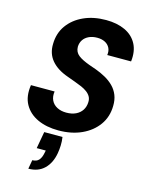

<svg xmlns="http://www.w3.org/2000/svg" viewBox="-143 -798 893 1168"><g transform="rotate(15 303.5 -214.0)"><path d="M269 12Q193 12 137 -14Q81 -40 53.5 -89.5Q26 -139 37 -211H186Q181 -179 192.5 -155Q204 -131 229 -118Q254 -105 287 -105Q322 -105 347 -117Q372 -129 386 -150.5Q400 -172 401 -201Q402 -221 393.5 -236Q385 -251 369.5 -262.5Q354 -274 333.5 -283Q313 -292 289 -300.5Q265 -309 241 -318Q172 -342 136 -384.5Q100 -427 102 -488Q103 -556 139 -606Q175 -656 236.5 -684Q298 -712 377 -712Q446 -712 496.5 -688.5Q547 -665 571.5 -619Q596 -573 588 -508H438Q442 -534 432 -553.5Q422 -573 401.5 -583.5Q381 -594 353 -594Q323 -594 300.5 -583.5Q278 -573 265.5 -554.5Q253 -536 252 -511Q252 -494 258.5 -480.5Q265 -467 278 -457Q291 -447 308.5 -438.5Q326 -430 347.5 -422Q369 -414 393 -406Q426 -394 455.5 -377.5Q485 -361 507.5 -338.5Q530 -316 542 -286Q554 -256 553 -218Q552 -149 515 -97.5Q478 -46 414.5 -17Q351 12 269 12ZM153 284 163 228Q189 228 203.5 212.5Q218 197 224 165L227 150H170L189 44H304Q308 71 307 97Q306 123 302 146Q291 210 253 247Q215 284 153 284Z"/></g></svg>

Font: DM Sans 18pt ExtraBold
Style: Italic
Weight: 800
Italic angle: -10°
Designer: Colophon Foundry, Jonny Pinhorn
Foundry: Colophon Foundry
Version: Version 4.004;gftools[0.9.30]